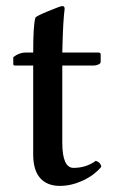

<svg xmlns="http://www.w3.org/2000/svg" viewBox="-20 -605 373 635"><path d="M64 -431.2H89.8Q89.8 -523.9 97.2 -546.9Q100.1 -551.8 140.1 -568.4Q180.2 -585 186 -585Q193.8 -585 193.8 -576.2Q189 -538.1 187 -467.8L186 -431.2H305.2Q313 -431.2 313 -424.8V-400.9Q313 -395 305.4 -391.6Q297.9 -388.2 289.1 -388.2H186V-133.8Q186 -49.8 223.1 -49.8Q265.1 -49.8 296.9 -73.2Q313.5 -67.4 314.9 -53.2Q290.5 -24.4 252.9 -7.3Q215.3 9.8 178.2 9.8Q135.7 9.8 112.8 -16.1Q89.8 -42 89.8 -94.2V-388.2H28.8Q23.9 -388.2 23.9 -394V-416Q43.5 -431.2 64 -431.2Z"/></svg>

Font: Common Serif Medium
Style: Regular
Weight: 500
Designer: Philipp H. Poll, Khaled Hosny
Foundry: Stefan Peev, Context Ltd.
Version: Version 1.026